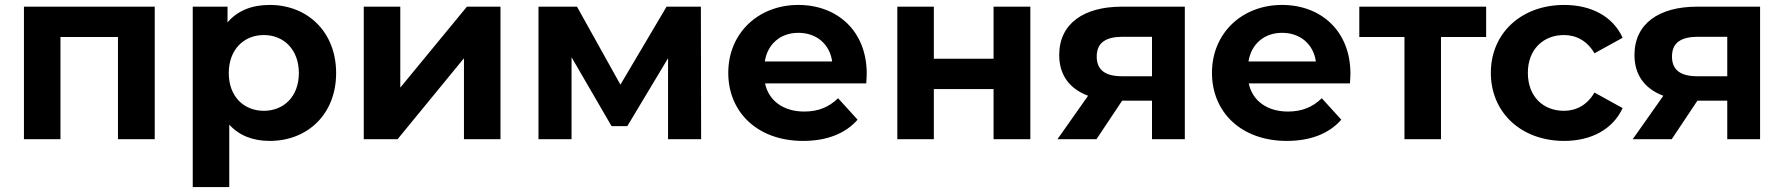

<svg xmlns="http://www.w3.org/2000/svg" viewBox="-20 -564 7229 778"><path d="M225 -414H458V0H607V-537H77V0H225Z M1049 -115C968 -115 907 -173 907 -268C907 -363 968 -422 1049 -422C1130 -422 1191 -363 1191 -268C1191 -173 1130 -115 1049 -115ZM909 -59C950 -14 1006 7 1073 7C1225 7 1342 -100 1342 -268C1342 -436 1225 -544 1073 -544C1001 -544 942 -521 902 -473V-537H761V194H909Z M1591 0 1860 -328V0H2008V-537H1872L1602 -209V-537H1454V0Z M2296 -332 2458 -53H2522L2687 -328V0H2821L2820 -537H2681L2494 -221L2318 -537H2162V0H2296Z M3079 -315C3090 -385 3142 -431 3215 -431C3289 -431 3342 -385 3352 -315ZM3234 7C3331 7 3406 -23 3455 -79L3376 -166C3339 -130 3296 -112 3239 -112C3154 -112 3095 -156 3080 -226H3490C3491 -238 3492 -255 3492 -266C3492 -438 3373 -544 3215 -544C3052 -544 2931 -429 2931 -269C2931 -108 3051 7 3234 7Z M3764 0V-203H4006V0H4155V-537H4006V-326H3764V-537H3616V0Z M4527 -255C4459 -255 4424 -280 4424 -335C4424 -392 4462 -415 4530 -415H4648V-255ZM4527 -156H4648V0H4781V-537H4526C4371 -537 4272 -468 4272 -341C4272 -260 4314 -204 4389 -176L4265 0H4423Z M5039 -315C5050 -385 5102 -431 5175 -431C5249 -431 5302 -385 5312 -315ZM5194 7C5291 7 5366 -23 5415 -79L5336 -166C5299 -130 5256 -112 5199 -112C5114 -112 5055 -156 5040 -226H5450C5451 -238 5452 -255 5452 -266C5452 -438 5333 -544 5175 -544C5012 -544 4891 -429 4891 -269C4891 -108 5011 7 5194 7Z M5819 -414H6002V-537H5488V-414H5671V0H5819Z M6318 7C6429 7 6516 -41 6555 -126L6441 -189C6411 -138 6367 -115 6317 -115C6234 -115 6171 -172 6171 -269C6171 -364 6234 -422 6317 -422C6367 -422 6411 -399 6441 -348L6555 -411C6516 -497 6429 -544 6318 -544C6145 -544 6021 -430 6021 -269C6021 -107 6145 7 6318 7Z M6858 -255C6790 -255 6755 -280 6755 -335C6755 -392 6793 -415 6861 -415H6979V-255ZM6858 -156H6979V0H7112V-537H6857C6702 -537 6603 -468 6603 -341C6603 -260 6645 -204 6720 -176L6596 0H6754Z"/></svg>

Font: Montserrat-Alt1
Style: Bold
Weight: 700
Designer: Differentunic
Foundry: Differentunic
Version: Version 7.222